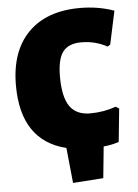

<svg xmlns="http://www.w3.org/2000/svg" viewBox="-57 -702 655 912"><g transform="rotate(-5 271.0 -245.5)"><path d="M254 167 237 -1Q24 -54 24 -318Q24 -480 111.5 -569Q199 -658 359 -658Q445 -658 521 -631L487 -472L474 -464Q417 -495 351 -495Q290 -495 263 -459.5Q236 -424 236 -341Q236 -244 267 -199.5Q298 -155 364 -155Q429 -155 487 -176L503 -166L487 -8Q451 4 414 7L399 157Z"/></g></svg>

Font: Alegreya Sans SC Black
Style: Regular
Weight: 900
Designer: Juan Pablo del Peral
Foundry: Huerta Tipografica
Version: Version 2.007